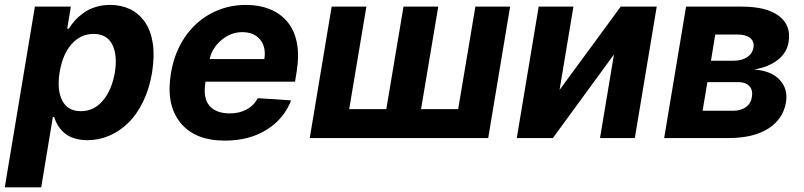

<svg xmlns="http://www.w3.org/2000/svg" viewBox="-39 -573 3339 797"><path d="M-19.2 204.5 105.8 -545.5H255L240.1 -453.8H246.4Q257.8 -472.3 272.4 -488.3Q286.9 -504.3 307.9 -519.5Q328.8 -534.8 357.2 -543.7Q385.7 -552.6 418.3 -552.6Q463.8 -552.6 500.4 -535.2Q536.9 -517.8 561.8 -482.6Q586.6 -447.4 595 -394.9Q603.3 -342.3 592.3 -272Q581.3 -205.3 555.2 -151.5Q529.1 -97.7 493.4 -62.9Q457.7 -28.1 414.4 -9.6Q371.1 8.9 324.2 8.9Q292.6 8.9 267.6 0.5Q242.5 -7.8 226.6 -22.4Q210.6 -36.9 201 -52.9Q191.4 -68.9 185.7 -87.4H180.4L132.1 204.5ZM208.5 -272.7Q196.7 -198.9 219.6 -155.2Q242.5 -111.5 296.5 -111.5Q351.2 -111.5 388.1 -155.4Q425.1 -199.2 437.9 -272.7Q449.2 -345.5 426.7 -388.8Q404.1 -432.2 349.4 -432.2Q295.1 -432.2 257.6 -389.2Q220.2 -346.2 208.5 -272.7Z M894.5 10.7Q768.8 10.7 708.8 -64.8Q648.8 -140.3 670.8 -270.2Q684.7 -353.7 727.8 -417.8Q771 -481.9 837 -517.2Q903.1 -552.6 982.2 -552.6Q1036.9 -552.6 1080.3 -535.3Q1123.6 -518.1 1153.1 -483.5Q1182.5 -448.9 1193 -397Q1203.5 -345.2 1192.5 -275.6L1185.7 -234H814.3L813.6 -230.1Q803.3 -166.5 830.1 -134.4Q856.9 -102.3 915.8 -102.3Q954.2 -102.3 984.4 -118.4Q1014.6 -134.6 1031.2 -165.5L1169.4 -156.2Q1139.9 -79.2 1067.5 -34.3Q995 10.7 894.5 10.7ZM831.3 -327.8H1058.2Q1066.4 -376.8 1041 -408.2Q1015.6 -439.6 967 -439.6Q919 -439.6 880.1 -406.6Q841.3 -373.6 831.3 -327.8Z M1337.7 -545.5H1481.9L1410.5 -120H1564.6L1636 -545.5H1780.2L1708.8 -120H1862.9L1934.3 -545.5H2078.5L1987.6 0H1246.8Z M2283.7 -199.6 2537.6 -545.5H2687.1L2596.2 0H2451.7L2509.6 -346.9L2256 0H2106.2L2197.1 -545.5H2341.3Z M2718 0 2808.9 -545.5H3041.2Q3142.8 -545.5 3194.4 -506.7Q3246.1 -468 3234.4 -398.1Q3227.3 -354 3189.6 -324.4Q3152 -294.7 3091.3 -284.4Q3162.3 -279.5 3197.4 -241.7Q3232.6 -203.8 3223.7 -148.8Q3212 -78.5 3150 -39.2Q3088.1 0 2986.2 0ZM2877.5 -113.3H3005Q3036.6 -113.3 3057.4 -128.4Q3078.1 -143.5 3082 -169.7Q3087 -198.9 3071.7 -215.6Q3056.5 -232.2 3024.9 -232.2H2897.4ZM2912.3 -321H3007.1Q3040.8 -321 3062.7 -335.8Q3084.5 -350.5 3088.8 -376.1Q3092.7 -400.9 3074.8 -415.3Q3056.8 -429.7 3021.7 -429.7H2930Z"/></svg>

Font: Karasuma Gothic
Style: Bold Italic
Weight: 700
Italic angle: 9.39998°
Designer: Rasmus Andersson / Ryoko Nishizuka
Foundry: Genbu
Version: Version 1.00